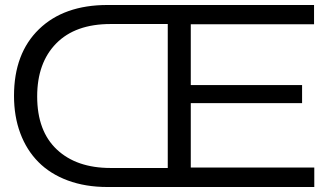

<svg xmlns="http://www.w3.org/2000/svg" viewBox="-20 -749 1310 769"><path d="M410.2 0Q322.3 0 251.7 -26.1Q181.2 -52.2 133.8 -100.1Q86.4 -147.9 61.3 -215.3Q36.1 -282.7 36.1 -365.2Q36.1 -535.2 136.2 -632.1Q236.3 -729 410.2 -729H1237.8V-651.9H744.1V-408.2H1189.9V-335.9H744.1V-78.1H1238.8V0ZM128.9 -362.8Q128.9 -224.1 207.8 -150.1Q286.6 -76.2 422.9 -76.2H651.9V-652.8H422.9Q281.7 -652.8 205.3 -575.2Q128.9 -497.6 128.9 -362.8Z"/></svg>

Font: Lumene Sans Expanded
Style: Regular
Weight: 400
Width: 7
Designer: Deni Anggara
Version: Version 1.003;Glyphs 3.1.2 (3151)